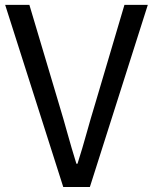

<svg xmlns="http://www.w3.org/2000/svg" viewBox="-20 -753 615 773"><path d="M234.7 0 0.8 -733.4H98.3L216.8 -336.1Q236.3 -271.8 251.8 -215.3Q267.4 -158.9 287.6 -93.8H292Q312.7 -158.9 328.2 -215.3Q343.8 -271.8 363.4 -336.1L481 -733.4H575.1L341.8 0Z"/></svg>

Font: Noto Sans SC Thin
Style: Regular
Weight: 100
Designer: Ryoko NISHIZUKA 西塚涼子 (kana, bopomofo & ideographs); Paul D. Hunt (Latin, Greek & Cyrillic); Sandoll Communications 산돌커뮤니
Foundry: Adobe
Version: Version 2.004-H2;hotconv 1.0.118;makeotfexe 2.5.65603